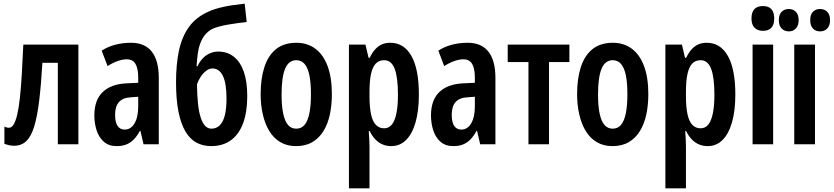

<svg xmlns="http://www.w3.org/2000/svg" viewBox="-20 -786 4542 1046"><path d="M407 0H295V-444H211Q204 -324 193.5 -238Q183 -152 166.5 -97.5Q150 -43 123.5 -17.5Q97 8 57 8Q42 8 29 5Q16 2 4 -2V-97Q8 -94 15 -92Q22 -90 29 -90Q43 -90 54 -107.5Q65 -125 73.5 -160.5Q82 -196 88 -250Q94 -304 98.5 -377Q103 -450 107 -543H407Z M694 -553Q769 -553 807 -504.5Q845 -456 845 -362V0H762L745 -73H742Q727 -45 709 -26.5Q691 -8 668.5 1Q646 10 615 10Q573 10 546 -13.5Q519 -37 506.5 -75.5Q494 -114 494 -157Q494 -241 539.5 -284.5Q585 -328 669 -332L733 -335V-362Q733 -413 718 -438Q703 -463 671 -463Q649 -463 622.5 -454Q596 -445 566 -426L534 -510Q568 -532 608.5 -542.5Q649 -553 694 -553ZM694 -256Q650 -254 628.5 -230.5Q607 -207 607 -161Q607 -120 620.5 -100Q634 -80 659 -80Q693 -80 713 -114Q733 -148 733 -207V-259Z M939 -338Q939 -435 955 -510.5Q971 -586 1010 -640Q1049 -694 1119 -724Q1149 -738 1197 -748.5Q1245 -759 1313 -766L1324 -666Q1305 -664 1278 -660.5Q1251 -657 1222.5 -652Q1194 -647 1170.5 -640.5Q1147 -634 1134 -627Q1111 -614 1096 -595Q1081 -576 1071.5 -551Q1062 -526 1057.5 -494Q1053 -462 1051 -425H1056Q1067 -449 1083.5 -467Q1100 -485 1122.5 -495Q1145 -505 1169 -505Q1219 -505 1254.5 -476.5Q1290 -448 1308.5 -394.5Q1327 -341 1327 -262Q1327 -176 1304.5 -115Q1282 -54 1238 -22Q1194 10 1130 10Q1085 10 1049.5 -9.5Q1014 -29 989.5 -71Q965 -113 952 -179Q939 -245 939 -338ZM1132 -85Q1159 -85 1177.5 -103.5Q1196 -122 1205 -158.5Q1214 -195 1214 -250Q1214 -331 1194.5 -372Q1175 -413 1137 -413Q1119 -413 1102 -399.5Q1085 -386 1072.5 -366.5Q1060 -347 1053 -326Q1054 -268 1058.5 -223Q1063 -178 1073 -147Q1083 -116 1097.5 -100.5Q1112 -85 1132 -85Z M1788 -273Q1788 -213 1777 -162Q1766 -111 1742.5 -72.5Q1719 -34 1682 -12Q1645 10 1593 10Q1544 10 1507.5 -11.5Q1471 -33 1447.5 -71.5Q1424 -110 1412 -161.5Q1400 -213 1400 -273Q1400 -358 1420.5 -421Q1441 -484 1484 -518.5Q1527 -553 1595 -553Q1654 -553 1697.5 -521Q1741 -489 1764.5 -426.5Q1788 -364 1788 -273ZM1514 -271Q1514 -210 1522.5 -168.5Q1531 -127 1548.5 -106Q1566 -85 1594 -85Q1622 -85 1639.5 -106Q1657 -127 1665.5 -169Q1674 -211 1674 -272Q1674 -335 1665.5 -376Q1657 -417 1639.5 -437.5Q1622 -458 1594 -458Q1553 -458 1533.5 -412Q1514 -366 1514 -271Z M2106 -553Q2181 -553 2221.5 -481Q2262 -409 2262 -271Q2262 -183 2244 -120Q2226 -57 2192.5 -23.5Q2159 10 2111 10Q2086 10 2064.5 1Q2043 -8 2025 -26.5Q2007 -45 1994 -72H1989Q1991 -45 1992 -23.5Q1993 -2 1993 13V240H1881V-543H1971L1988 -471H1994Q2009 -502 2026.5 -520Q2044 -538 2063.5 -545.5Q2083 -553 2106 -553ZM2073 -458Q2045 -458 2027.5 -440Q2010 -422 2001.5 -384Q1993 -346 1993 -286V-262Q1993 -202 2001.5 -163Q2010 -124 2028 -105.5Q2046 -87 2073 -87Q2098 -87 2114.5 -107Q2131 -127 2139.5 -168Q2148 -209 2148 -270Q2148 -365 2130 -411.5Q2112 -458 2073 -458Z M2528 -553Q2603 -553 2641 -504.5Q2679 -456 2679 -362V0H2596L2579 -73H2576Q2561 -45 2543 -26.5Q2525 -8 2502.5 1Q2480 10 2449 10Q2407 10 2380 -13.5Q2353 -37 2340.5 -75.5Q2328 -114 2328 -157Q2328 -241 2373.5 -284.5Q2419 -328 2503 -332L2567 -335V-362Q2567 -413 2552 -438Q2537 -463 2505 -463Q2483 -463 2456.5 -454Q2430 -445 2400 -426L2368 -510Q2402 -532 2442.5 -542.5Q2483 -553 2528 -553ZM2528 -256Q2484 -254 2462.5 -230.5Q2441 -207 2441 -161Q2441 -120 2454.5 -100Q2468 -80 2493 -80Q2527 -80 2547 -114Q2567 -148 2567 -207V-259Z M3082 -448H2971V0H2859V-448H2746V-543H3082Z M3512 -273Q3512 -213 3501 -162Q3490 -111 3466.5 -72.5Q3443 -34 3406 -12Q3369 10 3317 10Q3268 10 3231.5 -11.5Q3195 -33 3171.5 -71.5Q3148 -110 3136 -161.5Q3124 -213 3124 -273Q3124 -358 3144.5 -421Q3165 -484 3208 -518.5Q3251 -553 3319 -553Q3378 -553 3421.5 -521Q3465 -489 3488.5 -426.5Q3512 -364 3512 -273ZM3238 -271Q3238 -210 3246.5 -168.5Q3255 -127 3272.5 -106Q3290 -85 3318 -85Q3346 -85 3363.5 -106Q3381 -127 3389.5 -169Q3398 -211 3398 -272Q3398 -335 3389.5 -376Q3381 -417 3363.5 -437.5Q3346 -458 3318 -458Q3277 -458 3257.5 -412Q3238 -366 3238 -271Z M3830 -553Q3905 -553 3945.5 -481Q3986 -409 3986 -271Q3986 -183 3968 -120Q3950 -57 3916.5 -23.5Q3883 10 3835 10Q3810 10 3788.5 1Q3767 -8 3749 -26.5Q3731 -45 3718 -72H3713Q3715 -45 3716 -23.5Q3717 -2 3717 13V240H3605V-543H3695L3712 -471H3718Q3733 -502 3750.5 -520Q3768 -538 3787.5 -545.5Q3807 -553 3830 -553ZM3797 -458Q3769 -458 3751.5 -440Q3734 -422 3725.5 -384Q3717 -346 3717 -286V-262Q3717 -202 3725.5 -163Q3734 -124 3752 -105.5Q3770 -87 3797 -87Q3822 -87 3838.5 -107Q3855 -127 3863.5 -168Q3872 -209 3872 -270Q3872 -365 3854 -411.5Q3836 -458 3797 -458Z M4192 -543V0H4080V-543ZM4137 -753Q4168 -753 4183 -735.5Q4198 -718 4198 -685Q4198 -652 4182.5 -635Q4167 -618 4137 -618Q4107 -618 4090.5 -635Q4074 -652 4074 -685Q4074 -719 4089.5 -736Q4105 -753 4137 -753Z M4420 0H4307V-543H4420ZM4223 -676Q4223 -707 4238.5 -722Q4254 -737 4277 -737Q4301 -737 4316 -721.5Q4331 -706 4331 -676Q4331 -647 4316 -631Q4301 -615 4278 -615Q4253 -615 4238 -631Q4223 -647 4223 -676ZM4394 -676Q4394 -707 4409 -722Q4424 -737 4447 -737Q4472 -737 4487 -721.5Q4502 -706 4502 -676Q4502 -647 4487 -631Q4472 -615 4448 -615Q4423 -615 4408.5 -631Q4394 -647 4394 -676Z"/></svg>

Font: Noto Sans Display ExtraCondensed SemiBold
Style: Regular
Weight: 600
Width: 2
Designer: Monotype Design Team
Foundry: Monotype Imaging Inc.
Version: Version 2.003